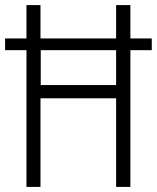

<svg xmlns="http://www.w3.org/2000/svg" viewBox="-21 -734 616 754"><path d="M83 0V-537H-1V-583H83V-714H138V-583H435V-714H491V-583H575V-537H491V0H435V-348H138V0ZM139 -400H435V-537H139Z"/></svg>

Font: Noto Sans Khmer Condensed Light
Style: Regular
Weight: 300
Width: 3
Designer: Danh Hong and the Monotype Design Team
Foundry: Monotype Imaging Inc.
Version: Version 2.004; ttfautohint (v1.8.4.7-5d5b)